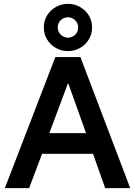

<svg xmlns="http://www.w3.org/2000/svg" viewBox="-20 -969 696 989"><path d="M5 0 265 -675H394.2L650.8 0H521.7L459.2 -176.7H196.7L130 0ZM234.2 -283.3H423.3L332.5 -537.5H329.2ZM330 -705.8Q295.8 -705.8 267.5 -722.1Q239.2 -738.3 222.5 -765.8Q205.8 -793.3 205.8 -827.5Q205.8 -862.5 222.5 -889.6Q239.2 -916.7 267.5 -932.9Q295.8 -949.2 330 -949.2Q364.2 -949.2 392.5 -932.9Q420.8 -916.7 437.5 -889.6Q454.2 -862.5 454.2 -827.5Q454.2 -793.3 437.5 -765.8Q420.8 -738.3 392.5 -722.1Q364.2 -705.8 330 -705.8ZM330 -775Q351.7 -775 367.1 -790Q382.5 -805 382.5 -827.5Q382.5 -850 366.7 -865Q350.8 -880 330 -880Q308.3 -880 292.9 -865Q277.5 -850 277.5 -827.5Q277.5 -805 293.3 -790Q309.2 -775 330 -775Z"/></svg>

Font: Funnel Sans SemiBold
Style: Regular
Weight: 600
Designer: NORD ID, Kristian Moeller
Foundry: Dicotype
Version: Version 1.000